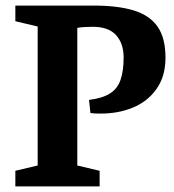

<svg xmlns="http://www.w3.org/2000/svg" viewBox="-20 -668 623 688"><path d="M35 0V-56L115 -75V-573L35 -592V-648H316Q401 -648 458 -631Q515 -614 544 -573.5Q573 -533 573 -461Q573 -395 541 -349.5Q509 -304 455 -282Q401 -260 335 -261Q327 -261 319.5 -261.5Q312 -262 304 -263L299 -310Q347 -316 374 -333Q401 -350 412 -382Q423 -414 423 -462Q423 -512 396 -542Q369 -572 312 -572Q296 -572 281 -571Q266 -570 257 -568V-75L337 -56V0Z"/></svg>

Font: Faustina Light
Style: Bold
Weight: 700
Version: Version 1.200